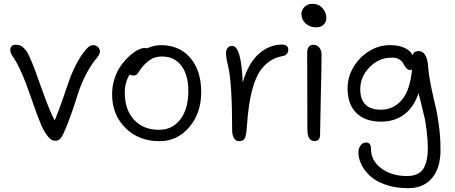

<svg xmlns="http://www.w3.org/2000/svg" viewBox="-20 -732 2396 1012"><path d="M271 9.8Q257.8 9.8 246.8 1.5Q235.8 -6.8 222.2 -26.9Q207 -48.8 190.9 -88.4Q174.8 -127.9 152.1 -193.6Q129.4 -259.3 119.1 -286.1Q99.6 -337.9 81.5 -374.5Q63.5 -411.1 54.2 -423.8Q44.9 -436.5 39.6 -447.3Q34.2 -458 34.2 -469.2Q34.2 -496.1 64 -496.1Q75.2 -496.1 85 -492.9Q94.7 -489.7 103 -481.2Q111.3 -472.7 117.2 -465.8Q123 -459 130.1 -444.1Q137.2 -429.2 140.9 -420.9Q144.5 -412.6 152.3 -393.3Q160.2 -374 163.1 -366.2Q165 -361.3 204.1 -252.2Q243.2 -143.1 268.1 -97.2Q286.6 -140.6 307.9 -201.4Q329.1 -262.2 342.8 -302.7Q356.4 -343.3 380.1 -389.9Q403.8 -436.5 433.1 -471.2Q441.9 -481 446 -484.4Q450.2 -487.8 457 -491Q463.9 -494.1 473.1 -494.1Q486.3 -494.1 496.6 -483.9Q506.8 -473.6 506.8 -461.9Q506.8 -447.3 494.1 -431.2Q458.5 -389.2 433.1 -339.4Q407.7 -289.6 394.5 -248Q381.3 -206.5 359.4 -142.3Q337.4 -78.1 313 -24.9Q303.7 -5.4 294.7 2.2Q285.6 9.8 271 9.8Z M820.8 12.2Q711.4 12.2 641.1 -57.6Q570.8 -127.4 570.8 -235.8Q570.8 -279.3 584.5 -319.8Q598.1 -360.4 618.7 -388.2Q639.2 -416 662.8 -437.3Q686.5 -458.5 707 -468.8Q727.5 -479 740.7 -479Q748 -479 753.9 -477.1Q793.9 -494.1 826.7 -494.1Q925.3 -494.1 982.9 -427.2Q1040.5 -360.4 1040.5 -246.1Q1040.5 -135.7 977.5 -61.8Q914.6 12.2 820.8 12.2ZM637.7 -243.2Q637.7 -153.8 686.5 -100.8Q735.4 -47.9 817.9 -47.9Q889.2 -47.9 930.9 -103.3Q972.7 -158.7 972.7 -252Q972.7 -336.9 936 -385.5Q899.4 -434.1 835 -434.1Q803.7 -434.1 783.2 -423.6Q762.7 -413.1 739.7 -390.1Q727.5 -377.9 717.8 -362.3Q708 -346.7 701.7 -340.3Q695.3 -334 683.6 -334Q670.4 -334 664.6 -339.8Q637.7 -300.8 637.7 -243.2Z M1241.2 12.2Q1223.1 12.2 1213.4 -3.7Q1203.6 -19.5 1203.6 -46.9Q1203.6 -298.8 1181.2 -389.2Q1171.4 -427.7 1171.4 -451.2Q1171.4 -468.8 1179.7 -479.5Q1188 -490.2 1203.6 -490.2Q1252 -490.2 1259.3 -296.9Q1274.4 -351.1 1298.3 -391.1Q1322.3 -431.2 1350.3 -453.6Q1378.4 -476.1 1407 -486.6Q1435.5 -497.1 1465.3 -497.1Q1499.5 -497.1 1499.5 -469.2Q1499.5 -457.5 1491.5 -447.8Q1483.4 -438 1468.3 -436Q1428.7 -429.2 1398.4 -407.2Q1368.2 -385.3 1348.1 -353.5Q1328.1 -321.8 1314.2 -274.9Q1300.3 -228 1293 -178.5Q1285.6 -128.9 1281.2 -64Q1278.3 -19 1270.3 -3.4Q1262.2 12.2 1241.2 12.2Z M1646 -587.9Q1613.8 -587.9 1591.3 -607.9Q1568.8 -627.9 1568.8 -657.2Q1568.8 -680.2 1585.4 -696Q1602.1 -711.9 1627 -711.9Q1659.7 -711.9 1679.9 -689.2Q1700.2 -666.5 1700.2 -636.2Q1700.2 -617.7 1686.5 -602.8Q1672.9 -587.9 1646 -587.9ZM1638.2 11.2Q1618.2 11.2 1609.1 -4.2Q1600.1 -19.5 1600.1 -53.2Q1600.1 -178.2 1599.6 -295.2Q1599.1 -412.1 1599.1 -454.1Q1599.1 -473.6 1607.4 -484.9Q1615.7 -496.1 1631.8 -496.1Q1649.9 -496.1 1662.1 -482.4Q1674.3 -468.8 1674.8 -444.8Q1675.3 -403.3 1671.1 -230.7Q1667 -58.1 1667 -21Q1667 11.2 1638.2 11.2Z M2131.8 259.8Q2064.9 259.8 2012.2 241.5Q1959.5 223.1 1929.4 194.3Q1899.4 165.5 1884.3 133.8Q1869.1 102.1 1869.1 70.8Q1869.1 49.8 1880.6 34.4Q1892.1 19 1908.7 19Q1935.1 19 1935.1 50.8Q1935.1 114.7 1989.5 155.3Q2043.9 195.8 2124 195.8Q2185.1 195.8 2210 159.4Q2234.9 123 2234.9 47.9Q2234.9 5.9 2229.2 -38.8Q2223.6 -83.5 2218.8 -107.2Q2213.9 -130.9 2201.4 -179.9Q2189 -229 2186 -241.2Q2161.1 -166 2110.1 -128.4Q2059.1 -90.8 1988.8 -90.8Q1905.8 -90.8 1858.9 -136Q1812 -181.2 1812 -267.1Q1812 -325.7 1843 -378.2Q1874 -430.7 1925.5 -462.4Q1977.1 -494.1 2034.7 -494.1Q2125 -494.1 2155.8 -440.9Q2160.2 -462.9 2187 -462.9Q2208.5 -462.9 2220.9 -442.1Q2233.4 -421.4 2235.8 -390.1Q2240.2 -335.4 2252 -277.1Q2263.7 -218.8 2274.2 -177.2Q2284.7 -135.7 2293.2 -72.5Q2301.8 -9.3 2301.8 59.1Q2301.8 153.3 2257.1 206.5Q2212.4 259.8 2131.8 259.8ZM1878.9 -262.2Q1878.9 -153.8 1987.8 -153.8Q2053.7 -153.8 2097.7 -205.1Q2141.6 -256.3 2151.9 -366.2Q2146.5 -362.8 2143.1 -362.8Q2132.3 -362.8 2125 -369.6Q2117.7 -376.5 2112.5 -386Q2107.4 -395.5 2100.6 -405Q2093.8 -414.6 2080.1 -421.4Q2066.4 -428.2 2045.9 -428.2Q1977.5 -428.2 1928.2 -377.9Q1878.9 -327.6 1878.9 -262.2Z"/></svg>

Font: Shantell Sans Normal
Style: Regular
Weight: 300
Designer: Stephen Nixon, Anya Danilova, Shantell Martin
Foundry: Arrow Type
Version: Version 1.006;[559af2be0]